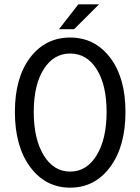

<svg xmlns="http://www.w3.org/2000/svg" viewBox="-20 -843 640 875"><path d="M249 -710 336.9 -823.2H431.2L317.9 -710ZM47.9 -333Q47.9 -489.3 117.4 -580.6Q187 -671.9 299.8 -671.9Q412.1 -671.9 481.9 -580.3Q551.8 -488.8 551.8 -333Q551.8 -175.8 481.9 -81.8Q412.1 12.2 299.8 12.2Q187.5 12.2 117.7 -81.8Q47.9 -175.8 47.9 -333ZM465.8 -333Q465.8 -455.6 420.7 -527.3Q375.5 -599.1 299.8 -599.1Q224.1 -599.1 179 -527.3Q133.8 -455.6 133.8 -333Q133.8 -209.5 179.2 -135.3Q224.6 -61 299.8 -61Q375 -61 420.4 -135.3Q465.8 -209.5 465.8 -333Z"/></svg>

Font: Office Code Pro D
Style: Regular
Weight: 400
Designer: Nathan Rutzky & Paul D. Hunt
Foundry: Adobe Systems Incorporated
Version: Version 1.004;PS 001.004;hotconv 1.0.70;makeotf.lib2.5.58329